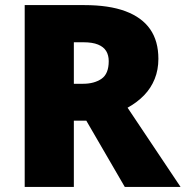

<svg xmlns="http://www.w3.org/2000/svg" viewBox="-20 -734 729 754"><path d="M311 -714Q408 -714 472.5 -690Q537 -666 569.5 -619.5Q602 -573 602 -503Q602 -460 587.5 -424Q573 -388 546 -360Q519 -332 481 -311L689 0H470L319 -260H270V0H77V-714ZM308 -568H270V-405H306Q350 -405 378.5 -424.5Q407 -444 407 -494Q407 -517 397 -533.5Q387 -550 365 -559Q343 -568 308 -568Z"/></svg>

Font: Noto Sans Armenian Black
Style: Regular
Weight: 900
Version: Version 2.007